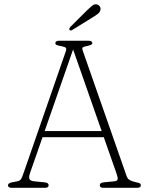

<svg xmlns="http://www.w3.org/2000/svg" viewBox="-20 -894 706 914"><path d="M211.5 -12Q211.5 0 194.5 0H35Q18 0 18 -12Q18 -22 37 -26L60.5 -30.5Q75 -33 80.5 -42Q86 -51 92.5 -71L293 -649Q297.5 -662 293.5 -666.2Q289.5 -670.5 273.5 -674Q259 -676.5 251.2 -679.2Q243.5 -682 243.5 -688Q243.5 -700 260.5 -700H402.5Q419.5 -700 419.5 -688Q419.5 -679.5 390 -674Q377.5 -671.5 373.8 -668.2Q370 -665 373.5 -654L583 -55Q587.5 -42.5 598 -36.5Q608.5 -30.5 627.5 -26.5Q641 -24 645.8 -20.8Q650.5 -17.5 650.5 -12Q650.5 0 633.5 0H472Q455 0 455 -12Q455 -24.5 474 -26L525 -31Q538 -32 539.8 -40.5Q541.5 -49 535 -67L474 -241H182.5L123.5 -72Q116.5 -52 120 -42.5Q123.5 -33 141.5 -31L192.5 -26Q211.5 -24.5 211.5 -12ZM192.5 -270H464L328 -658.5ZM394.5 -845Q410.5 -860.5 421.2 -868.5Q432 -876.5 444 -872Q453 -868.5 456.8 -860.2Q460.5 -852 457 -843.5Q454 -834 444.5 -827Q435 -820 423 -812.5L322.5 -750.5Q315.5 -746.5 311 -752Q308.5 -755 310.2 -758.8Q312 -762.5 314.5 -765.5Z"/></svg>

Font: Fraunces 9pt S100 Thin
Style: Regular
Weight: 100
Version: Version 1.000; ttfautohint (v1.8.3)